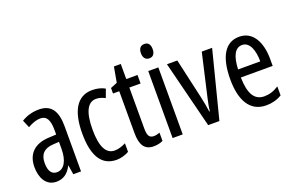

<svg xmlns="http://www.w3.org/2000/svg" viewBox="-93 -1088 2207 1446"><g transform="rotate(-20 1010.5 -364.5)"><path d="M213 -547C162 -547 115 -534 73 -508L99 -447C137 -469 170 -480 200 -480C251 -480 272 -442 272 -360V-325L211 -322C98 -317 34 -256 34 -150C34 -65 71 10 154 10C210 10 249 -18 277 -74H279L291 0H353V-362C353 -480 314 -547 213 -547ZM225 -263 273 -266V-212C273 -114 238 -56 182 -56C141 -56 117 -86 117 -152C117 -222 152 -259 225 -263Z M637 10C667 10 708 0 736 -18V-86C705 -70 675 -61 646 -61C577 -61 542 -129 542 -266C542 -404 577 -475 645 -475C668 -475 692 -468 717 -455L742 -522C714 -538 681 -547 639 -547C517 -547 459 -441 459 -265C459 -82 518 10 637 10Z M960 -62C921 -62 911 -89 911 -143V-469H1001V-537H911V-658H856L834 -535L780 -513V-469H830V-133C830 -37 862 10 933 10C963 10 987 4 1008 -6V-72C992 -66 976 -62 960 -62Z M1129 -739C1098 -739 1081 -719 1081 -681C1081 -645 1099 -624 1129 -624C1159 -624 1175 -645 1175 -681C1175 -718 1160 -739 1129 -739ZM1168 -537H1087V0H1168Z M1372 0H1462L1599 -537H1516L1438 -197C1428 -153 1421 -116 1419 -93H1415C1409 -137 1401 -178 1392 -218L1320 -537H1237Z M1818 -546C1705 -546 1646 -447 1646 -265C1646 -109 1699 10 1836 10C1882 10 1923 -1 1961 -24V-96C1921 -70 1884 -59 1845 -59C1766 -59 1728 -123 1726 -253H1981V-309C1981 -442 1928 -546 1818 -546ZM1818 -480C1878 -480 1905 -405 1905 -317H1727C1732 -428 1763 -480 1818 -480Z"/></g></svg>

Font: Noto Sans Gujarati UI ExtraCondensed
Style: Regular
Weight: 400
Width: 2
Designer: Jelle Bosma - Monotype Design Team, Universal Thirst
Foundry: Monotype Imaging Inc.
Version: Version 2.106